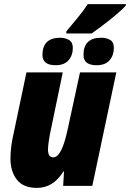

<svg xmlns="http://www.w3.org/2000/svg" viewBox="-20 -906 634 936"><path d="M427 -743Q446 -756 481 -782.5Q516 -809 548.5 -836.5Q581 -864 593 -879L594 -886H408Q385 -851 357.5 -818Q330 -785 304 -754L303 -743ZM535 -673Q535 -701 517 -711.5Q499 -722 473 -722Q387 -722 387 -638Q387 -588 451 -588Q493 -588 514 -612Q535 -636 535 -673ZM335 -673Q335 -700 316.5 -711Q298 -722 274 -722Q187 -722 187 -638Q187 -588 251 -588Q293 -588 314 -612Q335 -636 335 -673ZM289 -70H292L288 0H430L547 -553H370L310 -276Q281 -139 240 -139Q214 -139 214 -177Q214 -192 217 -212.5Q220 -233 223 -250L286 -553H109L41 -230Q31 -178 31 -132Q31 -71 62 -30.5Q93 10 160 10Q240 10 289 -70Z"/></svg>

Font: Noto Sans Display SemiCondensed Black
Style: Italic
Weight: 900
Width: 4
Designer: Monotype Design team
Foundry: Monotype Imaging Inc.
Version: 1.000